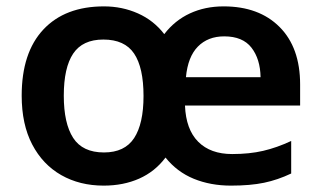

<svg xmlns="http://www.w3.org/2000/svg" viewBox="-20 -572 1007 602"><path d="M681 -552Q792 -552 856.5 -487.5Q921 -423 921 -307V-241H560Q563 -166 601.5 -127.5Q640 -89 708 -89Q762 -89 805 -99Q848 -109 893 -130V-28Q851 -8 808 1Q765 10 704 10Q640 10 587.5 -11.5Q535 -33 499 -78Q466 -34 416.5 -12Q367 10 305 10Q230 10 172 -23Q114 -56 81 -119Q48 -182 48 -272Q48 -407 116 -479.5Q184 -552 306 -552Q363 -552 412.5 -530Q462 -508 495 -465Q528 -508 575.5 -530Q623 -552 681 -552ZM304 -448Q239 -448 209.5 -404Q180 -360 180 -272Q180 -185 209.5 -139.5Q239 -94 306 -94Q371 -94 400.5 -139Q430 -184 430 -271Q430 -360 400.5 -404Q371 -448 304 -448ZM683 -458Q632 -458 600.5 -426Q569 -394 563 -330H797Q796 -387 768.5 -422.5Q741 -458 683 -458Z"/></svg>

Font: Noto Sans Nag Mundari SemiBold
Style: Regular
Weight: 600
Version: Version 1.000